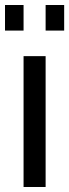

<svg xmlns="http://www.w3.org/2000/svg" viewBox="-21 -746 276 766"><path d="M-1 -624V-726H73V-624ZM161 -624V-726H235V-624ZM73 0V-522H161V0Z"/></svg>

Font: Raleway Medium Alt1
Style: Regular
Weight: 500
Designer: Matt McInerney, Pablo Impallari, Rodrigo Fuenzalida
Foundry: Matt McInerney, Pablo Impallari, Rodrigo Fuenzalida
Version: Version 3.000g; ttfautohint (v1.5) -l 8 -r 28 -G 28 -x 14 -D